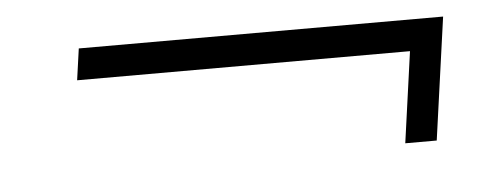

<svg xmlns="http://www.w3.org/2000/svg" viewBox="-28 -340 686 273"><g transform="rotate(-5 315.0 -203.5)"><path d="M610.8 -291 586.4 -116.2H541.5L559.6 -246.1H84.5L90.8 -291Z"/></g></svg>

Font: Fivo Sans Light
Style: Regular
Weight: 300
Designer: Alexander Slobzheninov
Foundry: Alexander Slobzheninov
Version: 1.0